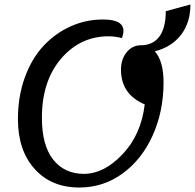

<svg xmlns="http://www.w3.org/2000/svg" viewBox="-20 -812 870 857"><path d="M334 25Q209 25 134.5 -58Q60 -141 60 -280Q60 -381 90.5 -465.5Q121 -550 173.5 -606.5Q226 -663 294.5 -694Q363 -725 440 -725Q531 -725 531 -674Q531 -659 524 -642Q494 -650 465 -650Q338 -650 252.5 -550Q167 -450 167 -286Q167 -163 217.5 -99.5Q268 -36 355 -36Q444 -36 527 -123.5Q610 -211 626 -346Q520 -391 520 -501Q520 -548 545.5 -579Q571 -610 609 -610Q663 -610 691.5 -649Q720 -688 720 -762L830 -792Q830 -711 788 -656.5Q746 -602 671 -583Q710 -539 710 -445Q710 -315 661.5 -207.5Q613 -100 527 -37.5Q441 25 334 25Z"/></svg>

Font: Lemonada Light
Style: Regular
Weight: 300
Designer: Mohamed Gaber (Arabic), Eduardo Tunni (Latin)
Foundry: Kief Type Foundry
Version: Version 4.004